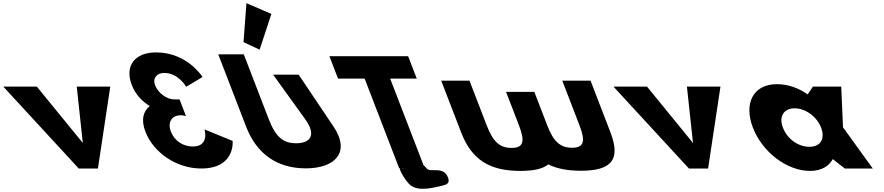

<svg xmlns="http://www.w3.org/2000/svg" viewBox="-164 -1055 5534 1202"><path d="M66.4 -513H-143.6L329 0H449L526.4 -513H316.4L354.4 -160Z M1001.8 -511.8C1001.8 -511.8 952.3 -598.5 863.9 -598.5C818.8 -598.5 789.6 -566.2 807 -521.2C826.6 -470.2 882.7 -432.8 925.2 -432.8H960L1000.3 -328.2C1000.3 -328.2 984.7 -333.3 967.7 -333.3C911.6 -333.3 883 -290.8 906.2 -230.5C929.1 -171 984.4 -137.8 1043.1 -137.8C1148.5 -137.8 1116.5 -244.9 1116.5 -244.9L1292.3 -172.7C1292.3 -172.7 1311.2 -0.1 1095.3 -0.1C944.8 -0.1 798.1 -96.2 746.4 -230.5C717.9 -304.4 732.1 -358 773.8 -391.1C724.1 -420.9 683.2 -465.1 661 -522.9C615.1 -641.9 679.3 -726.9 812.7 -726.9C1009.1 -726.9 1104 -573 1104 -573Z M1360.5 -791 1461.4 -744 1535 -967.9 1378.8 -1035.1ZM1705.7 -587.5H1545.9L1746.1 -309.5C1824.7 -200.5 1768.7 -158.2 1690.5 -158.2C1612.3 -158.2 1563.5 -192.2 1518.3 -309.5L1362.1 -715H1202.3L1376.5 -262.8C1443.3 -89.4 1572.6 -1 1751.1 -1C1929.6 -1 2034.2 -98.6 1923.9 -262.8Z M1952.2 -562.9H2118.8L2334.9 -1.9L2338.9 -1.8C2335.1 9.2 2379.2 87 2410.1 108C2464.1 144.6 2553.3 119 2602.1 108C2629.8 102 2652 93.7 2642.8 63C2617.4 -21 2529.7 28.7 2507.5 0C2500.3 -9.2 2493.7 -16 2487.4 -20.9L2278.6 -562.9H2445.2L2391.1 -703.1H1898.1ZM2374.5 -1.1C2366.4 -0.1 2357.8 -0.1 2348.4 -1.6Z M2775.1 -550H2598.1L2722.9 -226C2789.2 -54 2901.8 15 3093.8 15C3176.2 15 3234.2 2.3 3268.3 -25.9C3323.7 1.6 3390.9 14 3472.4 14C3664.4 14 3723.8 -55 3657.5 -227L3533.1 -550H3356.1L3464 -270C3502.9 -169 3490.9 -130 3416.9 -130C3342.9 -130 3300.9 -169 3262 -270L3181.1 -480H3004.1L3085.4 -269C3124.3 -168 3112.3 -129 3038.3 -129C2964.3 -129 2922.3 -168 2883.4 -269Z M3886.4 -513H3676.4L4149 0H4269L4346.4 -513H4136.4L4174.4 -160Z M4549.4 -256C4607.2 -106 4758.8 15 4908.8 15C4978.8 15 5026.8 -16 5048.7 -58H5050.7L5125 0H5300L5113.6 -258L5102.4 -513H4925.4L4892.2 -464C4834.4 -505 4768.6 -528 4699.6 -528C4549.6 -528 4491.6 -406 4549.4 -256ZM4737.4 -256C4710 -327 4743.8 -377 4810.8 -377C4876.8 -377 4949 -327 4976.4 -256C5003.3 -186 4972.6 -136 4903.6 -136C4831.6 -136 4764.3 -186 4737.4 -256Z"/></svg>

Font: Hussar
Style: BdOpOblFour
Weight: 700
Foundry: Cannot Into Space Fonts
Version: Version 2.00